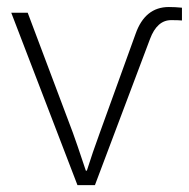

<svg xmlns="http://www.w3.org/2000/svg" viewBox="-20 -538 549 558"><path d="M12.7 -501H60.5L191.4 -153.3Q200.2 -129.9 229.5 -42H232.4Q249 -94.7 270.5 -153.3L374 -439.5Q401.4 -517.6 470.7 -517.6Q489.3 -517.6 508.8 -515.6V-478.5Q498 -479.5 477.5 -479.5Q436.5 -479.5 416 -424.8L255.9 0H205.1Z"/></svg>

Font: Gothic A1 ExtraLight
Style: Regular
Weight: 275
Designer: HanYang I&C Co.,Ltd.
Foundry: HanYang I&C Co.,Ltd.
Version: Version 2.50